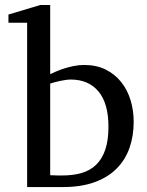

<svg xmlns="http://www.w3.org/2000/svg" viewBox="-20 -757 595 777"><path d="M521 -264.2Q521 -207.5 504.4 -159.4Q487.8 -111.3 452.9 -75.7Q418 -40 363.5 -20Q309.1 0 233.9 0H89.8V-665H14.2V-698.2L143.1 -736.8H183.1V-457Q191.9 -460.9 206.1 -467.3Q220.2 -473.6 238.5 -479.5Q256.8 -485.4 277.8 -489.7Q298.8 -494.1 320.8 -494.1Q370.1 -494.1 407.5 -475.6Q444.8 -457 470.2 -425.3Q495.6 -393.6 508.3 -351.8Q521 -310.1 521 -264.2ZM418.9 -244.1Q418.9 -338.4 378.7 -386.7Q338.4 -435.1 266.1 -435.1Q257.8 -435.1 246.6 -433.6Q235.4 -432.1 223.9 -429.7Q212.4 -427.2 201.4 -424.3Q190.4 -421.4 183.1 -418.9V-47.9Q191.4 -47.4 200.2 -47.4Q207.5 -46.9 215.8 -46.9H231.9Q276.4 -46.9 311 -57.1Q345.7 -67.4 369.6 -90.8Q393.6 -114.3 406.2 -151.9Q418.9 -189.5 418.9 -244.1Z"/></svg>

Font: BabelStone Ogham Special
Style: Regular
Weight: 400
Designer: Andrew West
Foundry: BabelStone
Version: Version 1.02 March 14, 2022